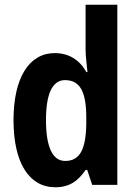

<svg xmlns="http://www.w3.org/2000/svg" viewBox="-20 -780 580 810"><path d="M213 10C273 10 309 -16 341 -63H348L369 0H475V-760H341V-574C341 -541 346 -510 349 -476H344C316 -528 269 -556 211 -556C104 -556 37 -454 37 -273C37 -93 103 10 213 10ZM255 -101C202 -101 174 -159 174 -274C174 -384 201 -442 254 -442C319 -442 344 -391 344 -283V-256C342 -150 317 -101 255 -101Z"/></svg>

Font: Noto Sans Telugu Condensed
Style: Bold
Weight: 700
Width: 3
Designer: Jelle Bosma - Monotype Design Team
Foundry: Monotype Imaging Inc.
Version: Version 2.005